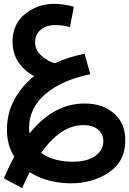

<svg xmlns="http://www.w3.org/2000/svg" viewBox="-24 -691 670 996"><path d="M344 260Q457 260 541.5 203Q626 146 626 37Q626 -51 567.5 -102.5Q509 -154 416 -154Q255 -155 129 1Q127 -13 127 -29Q127 -130 211 -202.5Q295 -275 444 -306L415 -412Q332 -396 261 -363Q225 -372 191.5 -401.5Q158 -431 158 -472Q158 -511 186.5 -536Q215 -561 264 -561Q299 -561 339 -551L359 -656Q334 -663 309 -667Q284 -671 257 -671Q171 -671 106 -618.5Q41 -566 41 -475Q42 -408 75.5 -363Q109 -318 153 -296Q88 -244 50 -173.5Q12 -103 12 -18Q12 62 50 122Q22 173 -4 234L91 285Q110 241 130 202Q176 232 232 246Q288 260 344 260ZM408 -42Q458 -42 485 -18.5Q512 5 512 42Q512 88 470 118Q428 148 352 148Q309 148 266 137.5Q223 127 190 102Q291 -42 408 -42Z"/></svg>

Font: Noto Sans Arabic UI SemiCondensed Semi
Style: Regular
Weight: 600
Width: 4
Designer: Nadine Chahine - Monotype Design Team
Foundry: Monotype Imaging Inc.
Version: Version 1.900